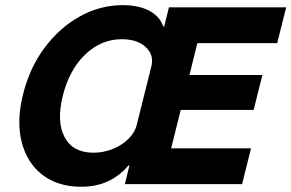

<svg xmlns="http://www.w3.org/2000/svg" viewBox="-20 -703 1112 733"><path d="M290.8 10Q200.8 10 141.7 -35.8Q82.5 -81.7 62.5 -161.7Q42.5 -241.7 68.3 -344.2Q93.3 -444.2 150 -520.4Q206.7 -596.7 284.2 -640Q361.7 -683.3 447.5 -683.3Q509.2 -683.3 549.6 -662.1Q590 -640.8 603.3 -601.7H606.7L625 -675H1072.5L1038.3 -538.3H733.3L703.3 -416.7H981.7L948.3 -283.3H670L633.3 -136.7H938.3L904.2 0H456.7L474.2 -71.7H470.8Q401.7 10 290.8 10ZM336.7 -120Q375.8 -120 410.4 -134.2Q445 -148.3 469.6 -172.1Q494.2 -195.8 501.7 -225L557.5 -448.3Q569.2 -492.5 536.7 -522.9Q504.2 -553.3 445 -553.3Q366.7 -553.3 305.8 -495.4Q245 -437.5 220 -338.3Q195 -238.3 226.7 -179.2Q258.3 -120 336.7 -120Z"/></svg>

Font: Funnel Sans ExtraBold
Style: Italic
Weight: 800
Italic angle: -14.036°
Version: Version 1.000; Beta; Release 5; Build 24; ttfautohint (v1.8.